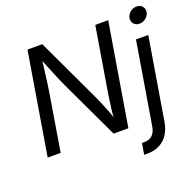

<svg xmlns="http://www.w3.org/2000/svg" viewBox="-158 -917 1316 1288"><g transform="rotate(-20 499.5 -272.5)"><path d="M41 0 161.6 -727.5H267.1L486.3 -261.2Q493.2 -246.6 504.9 -219.2Q516.6 -191.9 530.5 -156Q544.4 -120.1 556.6 -78.6L546.9 -76.7Q549.3 -116.7 553.7 -154.3Q558.1 -191.9 563 -224.1Q567.9 -256.3 571.3 -278.8L645.5 -727.5H737.8L617.2 0H511.7L315.9 -415Q304.2 -439.9 291.3 -470Q278.3 -500 261.2 -542.2Q244.1 -584.5 219.2 -646.5L232.9 -648.9Q225.6 -590.3 219.7 -544.9Q213.9 -499.5 209.7 -467.3Q205.6 -435.1 202.1 -416L133.8 0ZM868.7 -542.5H956.5L859.4 43Q851.1 92.8 827.6 128.9Q804.2 165 765.9 184.6Q727.5 204.1 675.3 204.1H655.8L668.9 124H686.5Q723.1 124 744.4 103Q765.6 82 772 41.5ZM927.7 -633.3Q902.8 -633.3 887.9 -650.1Q873 -667 877 -690.9Q880.9 -715.3 901.6 -732.2Q922.4 -749 947.3 -749Q972.2 -749 987.3 -732.2Q1002.4 -715.3 998.5 -690.9Q994.6 -667 973.9 -650.1Q953.1 -633.3 927.7 -633.3Z"/></g></svg>

Font: Inter 16pt
Style: Italic
Weight: 400
Italic angle: -9.3988°
Version: Version 4.001;git-66647c0bb